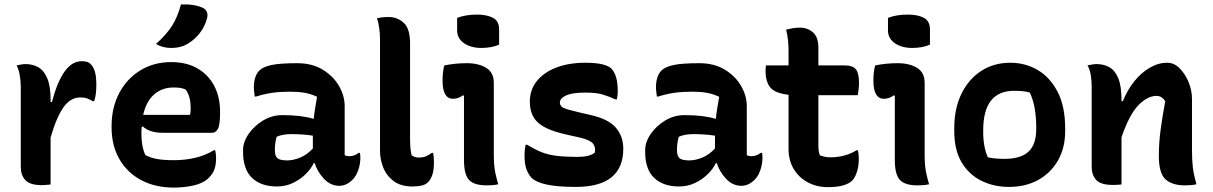

<svg xmlns="http://www.w3.org/2000/svg" viewBox="-20 -834 5490 869"><path d="M209 1Q197 2 188.5 3Q180 4 170 4Q115 4 94.5 -19Q74 -42 74 -79V-441Q74 -467 69.5 -493.5Q65 -520 55 -538Q65 -540 75.5 -542Q86 -544 96 -544Q128 -544 153.5 -529.5Q179 -515 194 -479.5Q209 -444 209 -382V-372H215Q238 -461 271.5 -509Q305 -557 350 -557Q364 -557 374 -554Q384 -551 392 -542Q403 -531 409.5 -509.5Q416 -488 416 -450Q416 -430 414 -411.5Q412 -393 406 -376H400Q387 -384 374.5 -388.5Q362 -393 343 -393Q300 -393 268.5 -350Q237 -307 209 -212Z M755 -553Q824 -553 873.5 -524.5Q923 -496 949.5 -445.5Q976 -395 976 -329V-324Q976 -266 965.5 -249.5Q955 -233 941 -233H717Q657 -233 626 -262L621 -259Q620 -247 620 -234V-229Q620 -171 638 -132Q663 -119 693 -114Q723 -109 767 -109Q817 -109 862.5 -119.5Q908 -130 948 -154H954Q956 -145 957 -136Q958 -127 958 -118Q958 -87 950 -66.5Q942 -46 925 -29Q901 -5 858 5Q815 15 766 15Q683 15 619.5 -18.5Q556 -52 520.5 -113.5Q485 -175 485 -258V-263Q485 -348 520 -413.5Q555 -479 616 -516Q677 -553 755 -553ZM765 -438Q714 -438 678 -407Q642 -376 628 -314H840Q842 -321 842.5 -329.5Q843 -338 843 -345Q843 -369 838 -390Q833 -411 820 -429Q808 -434 797 -436Q786 -438 765 -438ZM799 -814Q862 -816 899 -798Q913 -791 917 -778Q921 -765 917 -751Q907 -713 884 -684Q861 -655 833 -638Q801 -617 754 -617Q716 -617 686 -635Q733 -677 758.5 -717Q784 -757 799 -814Z M1540 -354V-132Q1548 -127 1560 -127Q1571 -127 1582 -130.5Q1593 -134 1603 -142H1609Q1610 -136 1610.5 -132Q1611 -128 1611 -120Q1611 -92 1601.5 -64.5Q1592 -37 1577 -22Q1561 -6 1546 0.5Q1531 7 1516 7Q1476 7 1446.5 -24.5Q1417 -56 1404 -96H1400Q1388 -70 1363 -45.5Q1338 -21 1305 -5.5Q1272 10 1234 10Q1161 10 1120.5 -29Q1080 -68 1080 -147V-154Q1080 -191 1105 -227.5Q1130 -264 1170.5 -288.5Q1211 -313 1258 -313Q1344 -313 1400 -296Q1402 -318 1406 -342.5Q1410 -367 1415 -396Q1387 -409 1359 -414Q1331 -419 1293 -419Q1248 -419 1212.5 -414Q1177 -409 1139 -397H1133Q1132 -406 1130.5 -417.5Q1129 -429 1129 -441Q1129 -463 1135 -482.5Q1141 -502 1154 -515Q1171 -532 1210 -540Q1249 -548 1325 -548Q1393 -548 1441 -518.5Q1489 -489 1514.5 -444.5Q1540 -400 1540 -354ZM1224 -155Q1224 -128 1235.5 -118Q1247 -108 1280 -108Q1307 -108 1338 -120.5Q1369 -133 1396 -162V-220Q1370 -224 1345.5 -225.5Q1321 -227 1299 -227Q1259 -227 1232 -215Q1228 -200 1226 -186Q1224 -172 1224 -157Z M1700 -654Q1700 -680 1696.5 -706.5Q1693 -733 1686 -751Q1707 -757 1740 -757Q1778 -757 1807 -731Q1836 -705 1836 -637V-205Q1836 -158 1843 -131Q1849 -127 1856.5 -124Q1864 -121 1875 -121Q1895 -121 1908 -126.5Q1921 -132 1934 -142H1940Q1944 -126 1944 -98Q1944 -65 1937 -43.5Q1930 -22 1917 -9Q1906 2 1888 6Q1870 10 1847 10Q1794 10 1761.5 -14.5Q1729 -39 1714.5 -76Q1700 -113 1700 -150Z M2080 -111V-401L2074 -402Q2065 -395 2054.5 -391Q2044 -387 2030 -387Q1983 -387 1983 -470Q1983 -508 1991 -538Q2017 -543 2041 -545.5Q2065 -548 2093 -548Q2146 -548 2180.5 -527Q2215 -506 2215 -459V-137Q2215 -111 2216.5 -90.5Q2218 -70 2222.5 -49Q2227 -28 2235 0Q2222 3 2209.5 4Q2197 5 2183 5Q2126 5 2103 -19.5Q2080 -44 2080 -111ZM2049 -753Q2087 -768 2139 -768Q2183 -768 2211 -753.5Q2239 -739 2239 -701V-632Q2205 -617 2159 -617Q2111 -617 2080 -638.5Q2049 -660 2049 -697Z M2595 -124Q2621 -124 2640 -128.5Q2659 -133 2672 -143Q2677 -168 2664 -184Q2651 -200 2610 -210L2535 -227Q2449 -247 2413.5 -280.5Q2378 -314 2378 -374Q2378 -428 2410 -467.5Q2442 -507 2498.5 -528.5Q2555 -550 2630 -550Q2677 -550 2705.5 -543Q2734 -536 2747 -524Q2761 -509 2768.5 -484Q2776 -459 2776 -420Q2776 -411 2775 -402Q2774 -393 2772 -384H2766Q2735 -398 2706.5 -406.5Q2678 -415 2631 -415Q2570 -415 2542 -402Q2514 -389 2514 -370Q2514 -354 2530 -346Q2546 -338 2599 -326L2655 -313Q2734 -295 2767.5 -256Q2801 -217 2801 -161Q2801 12 2586 12Q2504 12 2455 1.5Q2406 -9 2385 -30Q2372 -44 2363 -67.5Q2354 -91 2354 -131Q2354 -147 2355.5 -158Q2357 -169 2359 -179H2365Q2400 -158 2429.5 -146Q2459 -134 2497 -129Q2535 -124 2595 -124Z M3360 -354V-132Q3368 -127 3380 -127Q3391 -127 3402 -130.5Q3413 -134 3423 -142H3429Q3430 -136 3430.5 -132Q3431 -128 3431 -120Q3431 -92 3421.5 -64.5Q3412 -37 3397 -22Q3381 -6 3366 0.5Q3351 7 3336 7Q3296 7 3266.5 -24.5Q3237 -56 3224 -96H3220Q3208 -70 3183 -45.5Q3158 -21 3125 -5.5Q3092 10 3054 10Q2981 10 2940.5 -29Q2900 -68 2900 -147V-154Q2900 -191 2925 -227.5Q2950 -264 2990.5 -288.5Q3031 -313 3078 -313Q3164 -313 3220 -296Q3222 -318 3226 -342.5Q3230 -367 3235 -396Q3207 -409 3179 -414Q3151 -419 3113 -419Q3068 -419 3032.5 -414Q2997 -409 2959 -397H2953Q2952 -406 2950.5 -417.5Q2949 -429 2949 -441Q2949 -463 2955 -482.5Q2961 -502 2974 -515Q2991 -532 3030 -540Q3069 -548 3145 -548Q3213 -548 3261 -518.5Q3309 -489 3334.5 -444.5Q3360 -400 3360 -354ZM3044 -155Q3044 -128 3055.5 -118Q3067 -108 3100 -108Q3127 -108 3158 -120.5Q3189 -133 3216 -162V-220Q3190 -224 3165.5 -225.5Q3141 -227 3119 -227Q3079 -227 3052 -215Q3048 -200 3046 -186Q3044 -172 3044 -157Z M3863 -154Q3865 -145 3866 -136Q3867 -127 3867 -119Q3867 -85 3860 -61Q3853 -37 3841 -21Q3813 13 3727 13Q3677 13 3636.5 -8.5Q3596 -30 3572.5 -69Q3549 -108 3549 -160V-405Q3488 -412 3466.5 -438Q3445 -464 3445 -513Q3445 -520 3445.5 -527Q3446 -534 3447 -538H3549V-604Q3549 -629 3546.5 -652.5Q3544 -676 3538 -700Q3554 -704 3569 -706.5Q3584 -709 3600 -709Q3635 -709 3659.5 -687.5Q3684 -666 3684 -619V-538H3802Q3840 -538 3854 -520Q3868 -502 3868 -458Q3868 -443 3866 -428.5Q3864 -414 3862 -403H3684V-174Q3684 -148 3691 -131Q3702 -127 3713 -124.5Q3724 -122 3741 -122Q3771 -122 3801 -130Q3831 -138 3857 -154Z M4030 -111V-401L4024 -402Q4015 -395 4004.5 -391Q3994 -387 3980 -387Q3933 -387 3933 -470Q3933 -508 3941 -538Q3967 -543 3991 -545.5Q4015 -548 4043 -548Q4096 -548 4130.5 -527Q4165 -506 4165 -459V-137Q4165 -111 4166.5 -90.5Q4168 -70 4172.5 -49Q4177 -28 4185 0Q4172 3 4159.5 4Q4147 5 4133 5Q4076 5 4053 -19.5Q4030 -44 4030 -111ZM3999 -753Q4037 -768 4089 -768Q4133 -768 4161 -753.5Q4189 -739 4189 -701V-632Q4155 -617 4109 -617Q4061 -617 4030 -638.5Q3999 -660 3999 -697Z M4553 -550Q4620 -550 4676 -517.5Q4732 -485 4766.5 -419Q4801 -353 4801 -253V-240Q4801 -165 4768.5 -108Q4736 -51 4679 -19.5Q4622 12 4546 12Q4479 12 4422.5 -15.5Q4366 -43 4332.5 -99Q4299 -155 4299 -241V-254Q4299 -343 4331.5 -409.5Q4364 -476 4421 -513Q4478 -550 4553 -550ZM4570 -423Q4430 -423 4430 -244V-237Q4430 -169 4451 -122Q4482 -115 4526 -115Q4600 -115 4635 -147.5Q4670 -180 4670 -250V-257Q4670 -354 4641 -415Q4617 -423 4570 -423Z M5056 1Q5045 2 5036.5 2.5Q5028 3 5017 3Q4962 3 4941.5 -19.5Q4921 -42 4921 -79V-441Q4921 -467 4917 -493.5Q4913 -520 4902 -538Q4913 -540 4923 -542Q4933 -544 4943 -544Q4976 -544 5001.5 -529.5Q5027 -515 5041.5 -479.5Q5056 -444 5056 -382V-376H5062Q5082 -426 5113 -465Q5144 -504 5183 -527Q5222 -550 5263 -550Q5294 -550 5319 -525Q5344 -500 5359.5 -462.5Q5375 -425 5375 -386V-154Q5375 -108 5379 -75.5Q5383 -43 5395 0Q5382 3 5369.5 4Q5357 5 5343 5Q5286 5 5255.5 -22Q5225 -49 5225 -129Q5225 -187 5233 -247Q5241 -307 5254 -376Q5238 -400 5215 -400Q5174 -400 5133 -358.5Q5092 -317 5056 -213Z"/></svg>

Font: Recursive Sn Csl St
Style: Bold
Weight: 700
Version: Version 1.079;hotconv 1.0.112;makeotfexe 2.5.65598; ttfautoh